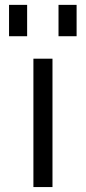

<svg xmlns="http://www.w3.org/2000/svg" viewBox="-20 -757 347 777"><path d="M16.6 -610.4V-737.3H89.8V-610.4ZM115.2 0V-519.5H192.4V0ZM216.8 -610.4V-737.3H290V-610.4Z"/></svg>

Font: GenEi M Gothic v2 Regular
Style: Regular
Weight: 400
Version: Version 2.0